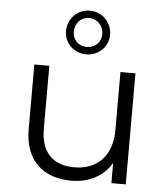

<svg xmlns="http://www.w3.org/2000/svg" viewBox="-56 -851 784 906"><g transform="rotate(5 336.5 -398.5)"><path d="M333 -595C393 -595 438 -641 438 -697C438 -754 393 -802 333 -802C274 -802 229 -754 229 -697C229 -641 273 -595 333 -595ZM333 -767C372 -767 401 -736 401 -697C401 -659 373 -630 333 -630C293 -630 266 -659 266 -697C266 -737 294 -767 333 -767ZM502 -526V-250C502 -130 433 -59 323 -59C223 -59 165 -116 165 -228V-526H94V-221C94 -70 182 5 316 5C400 5 468 -32 505 -96V0H573V-526Z"/></g></svg>

Font: Montserrat Lite
Style: Regular
Weight: 400
Designer: Julieta Ulanovsky
Foundry: Julieta Ulanovsky
Version: Version 7.200;PS 007.200;hotconv 1.0.88;makeotf.lib2.5.64775